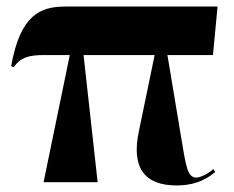

<svg xmlns="http://www.w3.org/2000/svg" viewBox="-20 -556 715 586"><path d="M113 0H278L235 -388H452L404 -156C380 -44 421 10 519 10C561 10 600 0 637 -31L631 -40C617 -27 592 -14 580 -14C551 -14 548 -47 531 -148L491 -388H630L644 -536H180C104 -536 42 -512 14 -354L22 -351C42 -380 66 -388 115 -388H193Z"/></svg>

Font: Noto Serif Display Condensed ExtraBold
Style: Regular
Weight: 800
Width: 3
Designer: Monotype Design Team
Foundry: Monotype Imaging Inc.
Version: Version 2.009